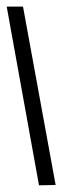

<svg xmlns="http://www.w3.org/2000/svg" viewBox="-25 -555 213 575"><path d="M-4.9 -535.2H43.9L141.6 -1L91.8 0Z"/></svg>

Font: Bratas-flat
Style: flat
Weight: 400
Designer: MUHAMMAD YONI
Version: Version 001.000